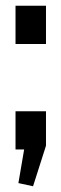

<svg xmlns="http://www.w3.org/2000/svg" viewBox="-20 -520 213 668"><path d="M140 -133V-13L95 128L44 117L64 0H34V-133ZM140 -500V-367H34V-500Z"/></svg>

Font: Pathway Extreme Condensed SemiBold
Style: Regular
Weight: 600
Width: 3
Version: Version 1.001;gftools[0.9.26]